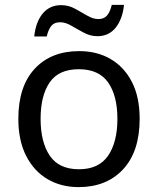

<svg xmlns="http://www.w3.org/2000/svg" viewBox="-20 -755 645 785"><path d="M551 -269Q551 -136 483.5 -63Q416 10 301 10Q230 10 174.5 -22.5Q119 -55 87 -117.5Q55 -180 55 -269Q55 -402 122 -474Q189 -546 304 -546Q377 -546 432.5 -513.5Q488 -481 519.5 -419.5Q551 -358 551 -269ZM146 -269Q146 -174 183.5 -118.5Q221 -63 303 -63Q384 -63 422 -118.5Q460 -174 460 -269Q460 -364 422 -418Q384 -472 302 -472Q220 -472 183 -418Q146 -364 146 -269ZM120 -606Q126 -665 154.5 -699.5Q183 -734 230 -734Q260 -734 286.5 -719.5Q313 -705 337 -691Q361 -677 382 -677Q405 -677 417.5 -691.5Q430 -706 437 -735H487Q481 -677 453 -642Q425 -607 378 -607Q350 -607 323.5 -621Q297 -635 272.5 -649.5Q248 -664 226 -664Q202 -664 190 -649.5Q178 -635 171 -606Z"/></svg>

Font: Noto Sans Multani
Style: Regular
Weight: 400
Designer: Monotype Design Team
Foundry: Monotype Imaging Inc.
Version: Version 2.002; ttfautohint (v1.8.4.7-5d5b)